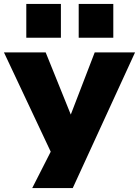

<svg xmlns="http://www.w3.org/2000/svg" viewBox="-36 -771 703 971"><path d="M127 180 243 -48V44L-16 -506H195L323 -189H321L443 -506H647L332 180ZM362 -580V-751H537V-580ZM97 -580V-751H272V-580Z"/></svg>

Font: Nunito Sans 7pt SemiExpanded Black
Style: Regular
Weight: 900
Width: 6
Designer: Vernon Adams
Foundry: Vernon Adams
Version: Version 3.101;gftools[0.9.27]